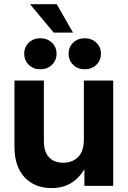

<svg xmlns="http://www.w3.org/2000/svg" viewBox="-20 -910 625 940"><path d="M231.9 10.7Q149.4 10.7 100.1 -42.2Q50.8 -95.2 50.8 -192.9V-515.6H194.8V-219.2Q194.8 -167.5 219.5 -140.4Q244.1 -113.3 289.6 -113.3Q334 -113.3 362.3 -141.1Q390.6 -168.9 390.6 -229V-515.6H534.2V0H393.1V-81.1Q366.7 -37.1 327.1 -13.2Q287.6 10.7 231.9 10.7ZM177.2 -570.8Q143.6 -570.8 121.1 -592.5Q98.6 -614.3 98.6 -647Q98.6 -679.7 121.1 -701.2Q143.6 -722.7 177.2 -722.7Q211.4 -722.7 234.1 -701.2Q256.8 -679.7 256.8 -647Q256.8 -614.3 234.1 -592.5Q211.4 -570.8 177.2 -570.8ZM395 -570.8Q360.8 -570.8 338.4 -592.5Q315.9 -614.3 315.9 -647Q315.9 -679.7 338.4 -701.2Q360.8 -722.7 395 -722.7Q428.7 -722.7 451.4 -701.2Q474.1 -679.7 474.1 -647Q474.1 -614.3 451.4 -592.5Q428.7 -570.8 395 -570.8ZM242.7 -750.5 127 -889.6H257.8L337.4 -750.5Z"/></svg>

Font: Inter Display
Style: Bold
Weight: 700
Designer: Rasmus Andersson
Foundry: rsms
Version: Version 4.001;git-9221beed3